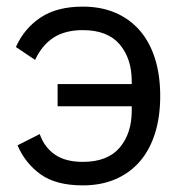

<svg xmlns="http://www.w3.org/2000/svg" viewBox="-20 -548 551 580"><path d="M154 -294H378V-302Q378 -371 341.5 -414Q305 -457 230 -457Q177 -457 142 -434.5Q107 -412 86 -367L28 -406Q53 -462 102.5 -495Q152 -528 230 -528Q286 -528 329.5 -509Q373 -490 403 -455Q433 -420 448.5 -370Q464 -320 464 -258Q464 -196 448.5 -146Q433 -96 403 -61Q373 -26 329.5 -7Q286 12 230 12Q149 12 102.5 -21.5Q56 -55 33 -109L100 -143Q114 -103 146 -81Q178 -59 230 -59Q305 -59 341.5 -102Q378 -145 378 -214V-227H154Z"/></svg>

Font: IBM Plex Sans
Style: Regular
Weight: 400
Designer: Mike Abbink, Paul van der Laan, Pieter van Rosmalen
Foundry: Bold Monday
Version: Version 3.005